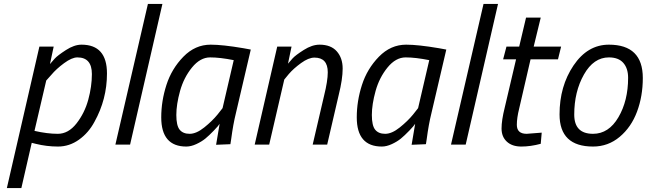

<svg xmlns="http://www.w3.org/2000/svg" viewBox="-20 -738 3301 980"><path d="M396 -510Q526 -510 526 -363Q526 -231 462 -116Q432 -60 383 -25Q334 10 276 10Q218 10 162 -4L142 -9L89 222H15L181 -500H254L235 -411Q244 -422 259 -438.5Q274 -455 316.5 -482.5Q359 -510 396 -510ZM375 -445Q347 -445 307 -415.5Q267 -386 242 -356L216 -327L156 -70Q221 -55 275 -55Q329 -55 370.5 -108Q412 -161 430.5 -229Q449 -297 449 -360Q449 -445 375 -445Z M569 0 735 -718H809L644 0Z M931 10Q803 10 803 -139Q803 -222 829.5 -304.5Q856 -387 916 -448.5Q976 -510 1055 -510Q1116 -510 1222 -492L1260 -485L1184 -160Q1170 -104 1160 -28L1156 -2L1083 1Q1097 -85 1101 -106Q1096 -97 1071.5 -71.5Q1047 -46 1028 -30.5Q1009 -15 982 -2.5Q955 10 931 10ZM1173 -431Q1103 -445 1052.5 -445Q1002 -445 960 -393.5Q918 -342 899 -273.5Q880 -205 880 -151Q880 -97 897 -76Q914 -55 948 -55Q982 -55 1022.5 -87.5Q1063 -120 1090 -153L1116 -186Z M1611 -510Q1669 -510 1699 -476Q1729 -442 1729 -388Q1729 -334 1709 -254L1650 0H1576L1634 -249Q1653 -325 1653 -369Q1653 -444 1585 -444Q1555 -444 1516.5 -416Q1478 -388 1454 -360L1431 -332L1354 0H1280L1395 -500H1468L1450 -413Q1459 -424 1473.5 -440Q1488 -456 1530.5 -483Q1573 -510 1611 -510Z M1929 10Q1801 10 1801 -139Q1801 -222 1827.5 -304.5Q1854 -387 1914 -448.5Q1974 -510 2053 -510Q2114 -510 2220 -492L2258 -485L2182 -160Q2168 -104 2158 -28L2154 -2L2081 1Q2095 -85 2099 -106Q2094 -97 2069.5 -71.5Q2045 -46 2026 -30.5Q2007 -15 1980 -2.5Q1953 10 1929 10ZM2171 -431Q2101 -445 2050.5 -445Q2000 -445 1958 -393.5Q1916 -342 1897 -273.5Q1878 -205 1878 -151Q1878 -97 1895 -76Q1912 -55 1946 -55Q1980 -55 2020.5 -87.5Q2061 -120 2088 -153L2114 -186Z M2282 0 2448 -718H2522L2357 0Z M2618 -101Q2618 -55 2668 -55L2745 -61L2740 -4Q2688 10 2641 10Q2594 10 2567 -15Q2540 -40 2540 -82Q2540 -124 2556 -188L2614 -435H2548L2565 -500H2630L2665 -648H2740L2704 -500H2844L2828 -435H2688L2630 -184Q2618 -136 2618 -101Z M3088 -510Q3261 -510 3261 -340Q3261 -247 3231.5 -168Q3202 -89 3143 -39.5Q3084 10 3007 10Q2836 10 2836 -154Q2836 -298 2907.5 -404Q2979 -510 3088 -510ZM3007 -55Q3087 -55 3136.5 -139.5Q3186 -224 3186 -341Q3186 -389 3161.5 -417Q3137 -445 3088 -445Q3010 -445 2960.5 -357.5Q2911 -270 2911 -153Q2911 -55 3007 -55Z"/></svg>

Font: Titillium Web
Style: Italic
Weight: 400
Italic angle: -13°
Version: Version 1.002;PS 57.000;hotconv 1.0.70;makeotf.lib2.5.55311